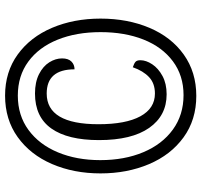

<svg xmlns="http://www.w3.org/2000/svg" viewBox="-38 -726 775 738"><g transform="rotate(-90 349.0 -357.5)"><path d="M51 -358Q51 -461 87 -544.5Q123 -628 190.5 -676.5Q258 -725 350 -725Q441 -725 508 -676.5Q575 -628 610.5 -544.5Q646 -461 646 -358Q646 -254 610.5 -170Q575 -86 507.5 -38Q440 10 349 10Q257 10 189.5 -39Q122 -88 86.5 -172Q51 -256 51 -358ZM594 -358Q594 -451 565 -523Q536 -595 481 -635.5Q426 -676 350 -676Q274 -676 218 -635Q162 -594 132 -522Q102 -450 102 -359Q102 -266 132.5 -193.5Q163 -121 219.5 -80Q276 -39 352 -39Q427 -39 482 -80Q537 -121 565.5 -193Q594 -265 594 -358ZM179 -364Q179 -484 223.5 -547Q268 -610 358 -610Q402 -610 432.5 -594.5Q463 -579 478 -555Q493 -531 493 -506Q493 -482 481 -470Q469 -458 451 -458Q451 -565 358 -565Q240 -565 240 -366Q240 -261 270.5 -205Q301 -149 358 -149Q397 -149 421 -171.5Q445 -194 459 -234Q474 -229 480 -223.5Q486 -218 486 -205Q486 -183 470.5 -159.5Q455 -136 425.5 -120Q396 -104 355 -104Q273 -104 226 -171Q179 -238 179 -364Z"/></g></svg>

Font: Noto Serif CondExtraBold
Style: Regular
Weight: 800
Width: 3
Designer: Monotype Design Team
Foundry: Monotype Imaging Inc.
Version: Version 1.001